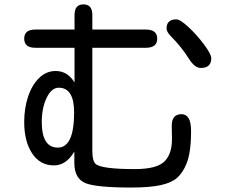

<svg xmlns="http://www.w3.org/2000/svg" viewBox="-20 -798 1040 864"><path d="M365.2 26.4Q315.4 5.9 314.5 -62.5V-116.2Q278.3 -53.7 222.7 -53.7Q160.2 -53.7 124.5 -107.9Q88.9 -162.1 88.9 -249Q88.9 -310.5 106.4 -363.3Q124 -416 156.2 -447.3Q188.5 -478.5 230.5 -478.5Q284.2 -478.5 315.4 -426.8V-583H138.7Q88.9 -583 88.9 -624Q88.9 -665 138.7 -665H315.4V-730.5Q315.4 -778.3 355.5 -778.3Q395.5 -778.3 395.5 -730.5V-665H636.7Q687.5 -665 687.5 -624Q687.5 -583 636.7 -583H395.5V-119.1Q395.5 -75.2 409.2 -61.5Q432.6 -37.1 586.9 -37.1Q690.4 -37.1 723.6 -75.2Q753.9 -108.4 753.9 -172.9L752.9 -232.4Q752.9 -284.2 796.9 -284.2Q839.8 -284.2 839.8 -209Q839.8 -109.4 818.4 -59.6Q802.7 -21.5 778.3 1Q753.9 23.4 705.1 34.7Q656.2 45.9 570.3 45.9Q415 45.9 365.2 26.4ZM240.2 -133.8Q313.5 -133.8 313.5 -292Q313.5 -403.3 244.1 -403.3Q211.9 -403.3 189.9 -357.9Q168 -312.5 168 -249Q168 -133.8 240.2 -133.8ZM773.4 -710.9Q791 -710.9 829.1 -675.3Q867.2 -639.6 898.9 -596.7Q930.7 -553.7 930.7 -536.1Q930.7 -492.2 883.8 -492.2Q856.4 -492.2 831.1 -532.2Q794.9 -588.9 750 -633.8Q729.5 -654.3 729.5 -669.9Q729.5 -710.9 773.4 -710.9Z"/></svg>

Font: jf-openhuninn-2.0
Style: Regular
Weight: 400
Designer: [Kosugi Maru]
Designed by MOTOYA      

[Varela Round]
Joe Prince (Latin component); Avraham Cornfeld (Hebrew component)
Foundry: justfont CO.,LTD.
Version: 2.0